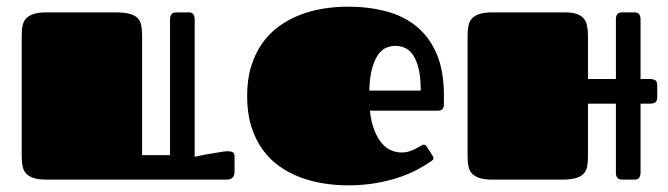

<svg xmlns="http://www.w3.org/2000/svg" viewBox="-20 -537 1997 574"><path d="M661.1 -85Q656.2 -85 646 -83.5Q636.2 -82 622.1 -79.6Q608.4 -77.6 592.8 -74.7L562 -68.4V-479Q562 -486.8 558.6 -493.2Q555.2 -500 543.9 -500H510.3L502.4 -499.5Q498 -499 495.1 -497.1Q492.7 -495.1 490.2 -490.7Q488.3 -486.8 488.3 -479V-73.2H404.8V-431.2Q404.8 -448.2 402.3 -460.9Q399.9 -474.1 391.6 -482.9Q383.3 -491.2 367.7 -495.6Q352.1 -500 325.2 -500H120.1Q96.7 -500 82 -495.6Q67.4 -491.2 59.1 -482.9Q50.8 -474.6 47.9 -461.9Q44.9 -449.2 44.9 -432.1V-67.9Q44.9 -51.3 47.9 -38.6Q50.8 -25.4 59.1 -17.1Q67.4 -8.8 82 -4.4Q96.7 0 120.1 0H657.7Q681.2 0 681.2 -24.4V-69.3Q681.2 -79.1 675.3 -82Q669.4 -85 661.1 -85Z M1180.2 -81.1Q1193.4 -81.1 1204.1 -84.7Q1214.8 -88.4 1223.4 -92.8Q1231.9 -97.2 1237.5 -100.8Q1243.2 -104.5 1246.1 -104.5Q1250.5 -104.5 1252.2 -103Q1253.9 -101.6 1256.3 -97.7L1273.4 -71.3Q1275.9 -67.4 1275.9 -64.5Q1275.9 -61 1273.9 -59.1Q1272 -57.1 1270 -55.7Q1253.9 -44.4 1230.5 -31.5Q1207 -18.6 1176 -7.8Q1145 2.9 1106 10Q1066.9 17.1 1020 17.1Q983.4 17.1 946.8 11.2Q910.2 5.4 876.7 -7.3Q843.3 -20 814.5 -40.5Q785.6 -61 764.4 -90.8Q743.2 -120.6 731 -159.9Q718.8 -199.2 718.8 -250Q718.8 -299.8 731 -339.1Q743.2 -378.4 764.4 -408.2Q785.6 -438 814.5 -458.7Q843.3 -479.5 876.7 -492.4Q910.2 -505.4 946.8 -511.2Q983.4 -517.1 1020 -517.1Q1081.1 -517.1 1133.5 -503.4Q1186 -489.7 1224.6 -458.5Q1263.2 -427.2 1285.2 -376.5Q1307.1 -325.7 1307.1 -252V-224.6Q1307.1 -215.8 1302.7 -210.9Q1298.3 -206.1 1288.1 -206.1H1085.9Q1089.8 -169.9 1099.9 -145.8Q1109.9 -121.6 1122.8 -107.2Q1135.7 -92.8 1150.9 -86.9Q1166 -81.1 1180.2 -81.1ZM1237.8 -266.1Q1237.8 -305.2 1231.7 -330.8Q1225.6 -356.4 1215.3 -371.8Q1205.1 -387.2 1191.2 -393.6Q1177.2 -399.9 1162.1 -399.9Q1150.9 -399.9 1137.7 -395.5Q1124.5 -391.1 1113 -377Q1101.6 -362.8 1093.5 -336.4Q1085.4 -310.1 1084 -266.1Z M1941.9 -294.4Q1939.9 -297.4 1935.5 -298.8Q1931.2 -300.8 1923.8 -300.8H1895V-479Q1895 -488.3 1891.1 -494.1Q1887.2 -500 1876 -500H1842.3L1834.5 -499.5Q1830.6 -499 1828.1 -497.1Q1825.2 -495.1 1823.2 -490.7Q1821.3 -486.8 1821.3 -479V-300.8H1737.8V-429.7Q1737.8 -447.3 1734.9 -460.4Q1732.4 -473.6 1724.6 -482.4Q1716.8 -491.2 1703.1 -495.6Q1689.5 -500 1667 -500H1453.1Q1429.7 -500 1415 -495.6Q1400.4 -491.2 1392.1 -482.9Q1383.8 -474.6 1380.9 -461.9Q1377.9 -448.7 1377.9 -432.1V-67.9Q1377.9 -50.8 1380.9 -38.1Q1383.8 -25.4 1392.1 -17.1Q1400.4 -8.8 1415 -4.4Q1429.7 0 1453.1 0H1658.2Q1685.1 0 1700.7 -4.4Q1716.3 -8.8 1724.6 -17.6Q1732.9 -25.9 1735.4 -39.1Q1737.8 -51.8 1737.8 -68.8V-227.1H1821.3V-21Q1821.3 -13.2 1823.2 -9.3Q1825.7 -4.9 1828.1 -2.9Q1831.1 -1 1835.4 -0.5L1843.3 0H1877Q1888.2 0 1891.6 -6.8Q1895 -13.2 1895 -21V-227.1H1923.8Q1933.1 -227.1 1939 -231Q1944.8 -234.9 1944.8 -246.1V-279.8L1944.3 -287.6Q1943.8 -291.5 1941.9 -294.4Z"/></svg>

Font: Fascinate Cyrillic
Style: Regular
Weight: 900
Designer: Denis Ignatov
Foundry: Astigmatic (AOETI)
Version: Version 1.00 November 30, 2018, initial release